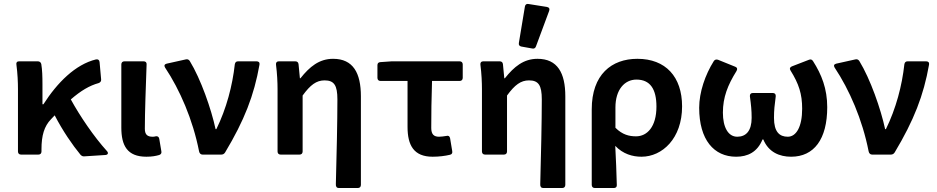

<svg xmlns="http://www.w3.org/2000/svg" viewBox="-20 -777 4710 965"><path d="M517.6 -17.6C452.1 -89.8 381.8 -193.4 335.9 -277.3C386.7 -321.3 429.7 -346.7 475.6 -359.4C484.4 -362.3 489.3 -369.1 488.3 -377.9L480.5 -464.8C479.5 -474.6 473.6 -480.5 462.9 -478.5C358.4 -453.1 267.6 -361.3 198.2 -252.9H193.4V-354.5C193.4 -390.6 192.4 -426.8 187.5 -455.1C185.5 -463.9 178.7 -468.8 169.9 -468.8H76.2C65.4 -468.8 60.5 -462.9 62.5 -452.1C68.4 -408.2 70.3 -362.3 70.3 -329.1V-15.6C70.3 -5.9 76.2 0 85.9 0H172.9C182.6 0 188.5 -5.9 188.5 -15.6V-27.3C188.5 -95.7 202.1 -142.6 236.3 -177.7C242.2 -184.6 249 -191.4 254.9 -197.3C295.9 -118.2 343.8 -48.8 384.8 1C390.6 6.8 396.5 9.8 404.3 8.8L509.8 2C522.5 1 526.4 -7.8 517.6 -17.6Z M589.8 -135.7C589.8 -45.9 619.1 10.7 715.8 10.7C744.1 10.7 763.7 6.8 780.3 2C789.1 -1 793 -7.8 791 -16.6L780.3 -80.1C778.3 -89.8 771.5 -93.8 761.7 -91.8C756.8 -89.8 751 -89.8 747.1 -89.8C721.7 -89.8 708 -99.6 708 -129.9C708 -211.9 712.9 -342.8 716.8 -453.1C717.8 -462.9 711.9 -468.8 702.1 -468.8H605.5C595.7 -468.8 589.8 -462.9 589.8 -453.1Z M809.6 -437.5C883.8 -326.2 949.2 -175.8 980.5 -16.6C982.4 -5.9 989.3 0 998 0H1091.8C1099.6 0 1106.4 -2.9 1111.3 -10.7C1208 -171.9 1256.8 -296.9 1284.2 -452.1C1286.1 -462.9 1280.3 -468.8 1269.5 -468.8H1176.8C1167 -468.8 1162.1 -463.9 1160.2 -454.1C1148.4 -346.7 1118.2 -231.4 1067.4 -127.9H1063.5C1042 -228.5 989.3 -379.9 933.6 -470.7C928.7 -477.5 922.9 -480.5 914.1 -478.5L817.4 -457C806.6 -454.1 803.7 -447.3 809.6 -437.5Z M1675.8 -277.3C1675.8 -167 1671.9 4.9 1668 148.4C1667 161.1 1672.9 168 1682.6 168H1778.3C1788.1 168 1793.9 162.1 1793.9 152.3V-293C1793.9 -410.2 1754.9 -481.4 1654.3 -481.4C1584 -481.4 1536.1 -441.4 1490.2 -383.8H1487.3L1480.5 -454.1C1479.5 -463.9 1473.6 -468.8 1463.9 -468.8H1381.8C1371.1 -468.8 1366.2 -462.9 1367.2 -452.1C1373 -407.2 1375 -362.3 1375 -329.1V-15.6C1375 -5.9 1380.9 0 1390.6 0H1485.4C1495.1 0 1501 -5.9 1501 -15.6V-296.9C1540 -350.6 1570.3 -373 1611.3 -373C1659.2 -373 1675.8 -348.6 1675.8 -277.3Z M2028.3 -139.6C2028.3 -46.9 2059.6 10.7 2154.3 10.7C2186.5 10.7 2216.8 6.8 2241.2 1C2251 -1 2254.9 -7.8 2252.9 -17.6L2242.2 -82C2240.2 -92.8 2233.4 -96.7 2223.6 -93.8C2210 -91.8 2198.2 -89.8 2186.5 -89.8C2161.1 -89.8 2147.5 -101.6 2147.5 -133.8C2147.5 -198.2 2148.4 -284.2 2151.4 -370.1H2290C2299.8 -370.1 2305.7 -376 2305.7 -385.7V-453.1C2305.7 -462.9 2299.8 -468.8 2290 -468.8H1949.2L1891.6 -464.8C1881.8 -463.9 1877 -459 1877 -449.2V-385.7C1877 -376 1882.8 -370.1 1892.6 -370.1H2028.3Z M2618.2 -744.1 2587.9 -561.5C2585.9 -550.8 2590.8 -544.9 2600.6 -543L2655.3 -533.2C2664.1 -531.2 2670.9 -535.2 2673.8 -543.9L2740.2 -722.7C2744.1 -733.4 2739.3 -740.2 2728.5 -742.2L2636.7 -756.8C2627 -758.8 2620.1 -754.9 2618.2 -744.1ZM2703.1 -277.3C2703.1 -167 2699.2 4.9 2695.3 148.4C2694.3 161.1 2700.2 168 2710 168H2805.7C2815.4 168 2821.3 162.1 2821.3 152.3V-293C2821.3 -410.2 2782.2 -481.4 2681.6 -481.4C2611.3 -481.4 2563.5 -441.4 2517.6 -383.8H2514.6L2507.8 -454.1C2506.8 -463.9 2501 -468.8 2491.2 -468.8H2409.2C2398.4 -468.8 2393.6 -462.9 2394.5 -452.1C2400.4 -407.2 2402.3 -362.3 2402.3 -329.1V-15.6C2402.3 -5.9 2408.2 0 2418 0H2512.7C2522.5 0 2528.3 -5.9 2528.3 -15.6V-296.9C2567.4 -350.6 2597.7 -373 2638.7 -373C2686.5 -373 2703.1 -348.6 2703.1 -277.3Z M2954.1 -227.5V152.3C2954.1 162.1 2960 168 2969.7 168H3065.4C3075.2 168 3081.1 162.1 3080.1 152.3C3078.1 85.9 3076.2 25.4 3072.3 -43.9C3111.3 -2.9 3159.2 10.7 3204.1 10.7C3308.6 10.7 3408.2 -81.1 3408.2 -242.2C3408.2 -391.6 3325.2 -481.4 3183.6 -481.4C3053.7 -481.4 2954.1 -402.3 2954.1 -227.5ZM3279.3 -241.2C3279.3 -139.6 3232.4 -91.8 3176.8 -91.8C3142.6 -91.8 3108.4 -99.6 3073.2 -134.8V-237.3C3073.2 -326.2 3119.1 -377 3178.7 -377C3248 -377 3279.3 -329.1 3279.3 -241.2Z M3494.1 -235.4C3494.1 -74.2 3568.4 10.7 3679.7 10.7C3737.3 10.7 3786.1 -11.7 3812.5 -76.2H3816.4C3842.8 -11.7 3898.4 10.7 3956.1 10.7C4071.3 10.7 4137.7 -77.1 4137.7 -238.3C4137.7 -331.1 4109.4 -402.3 4066.4 -469.7C4061.5 -477.5 4054.7 -480.5 4045.9 -476.6L3960 -443.4C3950.2 -439.5 3947.3 -431.6 3953.1 -422.9C3995.1 -355.5 4011.7 -304.7 4011.7 -230.5C4011.7 -138.7 3981.4 -89.8 3939.5 -89.8C3897.5 -89.8 3870.1 -114.3 3870.1 -184.6C3870.1 -222.7 3873 -249 3878.9 -293C3879.9 -303.7 3874 -309.6 3864.3 -309.6H3763.7C3753.9 -309.6 3748 -303.7 3749 -293C3754.9 -249 3757.8 -222.7 3757.8 -184.6C3757.8 -119.1 3729.5 -89.8 3685.5 -89.8C3639.6 -89.8 3613.3 -137.7 3613.3 -210.9C3613.3 -288.1 3637.7 -349.6 3681.6 -419.9C3687.5 -429.7 3685.5 -437.5 3675.8 -441.4L3588.9 -476.6C3580.1 -479.5 3572.3 -477.5 3567.4 -469.7C3524.4 -401.4 3494.1 -313.5 3494.1 -235.4Z M4174.8 -437.5C4249 -326.2 4314.5 -175.8 4345.7 -16.6C4347.7 -5.9 4354.5 0 4363.3 0H4457C4464.8 0 4471.7 -2.9 4476.6 -10.7C4573.2 -171.9 4622.1 -296.9 4649.4 -452.1C4651.4 -462.9 4645.5 -468.8 4634.8 -468.8H4542C4532.2 -468.8 4527.3 -463.9 4525.4 -454.1C4513.7 -346.7 4483.4 -231.4 4432.6 -127.9H4428.7C4407.2 -228.5 4354.5 -379.9 4298.8 -470.7C4293.9 -477.5 4288.1 -480.5 4279.3 -478.5L4182.6 -457C4171.9 -454.1 4168.9 -447.3 4174.8 -437.5Z"/></svg>

Font: Ed Sans Neue SemiBold
Style: Regular
Weight: 600
Designer: Stephen Hutchings
Version: Version 1.004;PS 001.004;hotconv 1.0.88;makeotf.lib2.5.64775